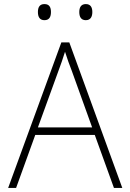

<svg xmlns="http://www.w3.org/2000/svg" viewBox="-20 -922 640 942"><path d="M401 -823C425 -823 433 -841 433 -863C433 -885 425 -902 401 -902C378 -902 369 -886 369 -863C369 -839 378 -823 401 -823ZM198 -823C223 -823 230 -841 230 -863C230 -885 223 -902 198 -902C175 -902 166 -887 166 -863C166 -839 175 -823 198 -823ZM20 0H59L153 -260H445L539 0H580L320 -714H281ZM267 -575C277 -601 289 -636 299 -668C309 -636 322 -600 332 -575L432 -297H166Z"/></svg>

Font: Noto Sans Mono ExtraLight
Style: Regular
Weight: 200
Designer: Monotype Design Team
Foundry: Monotype Imaging Inc.
Version: Version 2.014